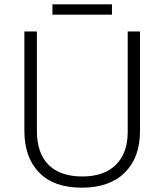

<svg xmlns="http://www.w3.org/2000/svg" viewBox="-20 -860 762 890"><path d="M629 -252Q629 -130 558.5 -60Q488 10 359 10Q230 10 161.5 -60Q93 -130 93 -254V-714H151V-254Q151 -150 205 -96Q259 -42 362 -42Q463 -42 517.5 -96.5Q572 -151 572 -248V-714H629ZM499 -840V-792H223V-840Z"/></svg>

Font: Noto Sans Canadian Aboriginal Light
Style: Regular
Weight: 300
Designer: Monotype Design Team, Typotheque's Kevin King
Foundry: Monotype Imaging Inc.
Version: Version 2.004; ttfautohint (v1.8.4.7-5d5b)